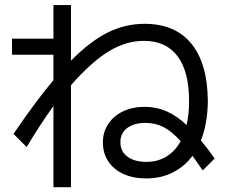

<svg xmlns="http://www.w3.org/2000/svg" viewBox="-20 -740 904 770"><path d="M392.6 -168.9Q392.6 -210.4 414.1 -242.9Q435.5 -275.4 473.6 -293.5Q511.7 -311.5 560.5 -311.5Q606.4 -311.5 646.7 -294.2Q687 -276.9 728.5 -238.8Q738.3 -282.2 738.3 -334Q738.3 -453.1 692.1 -514.6Q646 -576.2 556.6 -576.2Q486.3 -576.2 417.5 -534.9Q348.6 -493.7 264.6 -398.4V10.7H194.3V-314.9Q140.1 -239.3 86.9 -150.4L34.2 -203.1Q123.5 -334.5 194.3 -418.5V-520.5H28.3V-585H194.3V-719.7H264.6V-496.6Q342.3 -575.2 412.6 -609.9Q482.9 -644.5 559.6 -644.5Q682.6 -644.5 747.6 -564.7Q812.5 -484.9 813.5 -334Q812.5 -243.2 785.6 -176.8Q814.5 -142.1 840.8 -104.5L793 -56.6Q771 -88.9 752 -115.2Q719.2 -71.3 672.1 -47.9Q625 -24.4 566.4 -24.4Q514.6 -24.4 475.3 -42.2Q436 -60.1 414.3 -92.8Q392.6 -125.5 392.6 -168.9ZM567.4 -90.8Q612.3 -90.8 647.5 -112.3Q682.6 -133.8 704.6 -173.8Q668.5 -213.9 635.5 -230.5Q602.5 -247.1 563.5 -247.1Q517.1 -247.1 489.7 -226.3Q462.4 -205.6 462.9 -169.9Q462.4 -133.3 490.7 -112.1Q519 -90.8 567.4 -90.8Z"/></svg>

Font: Pretendard GOV
Style: Regular
Weight: 400
Designer: Base glyphs from Inter by Rasmus Andersson; Hangeul glyphs from Noto Sans CJK(Source Han Sans) by Jang Soo-young and Kan
Foundry: Kil Hyung-jin
Version: Version 1.309